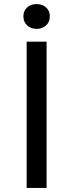

<svg xmlns="http://www.w3.org/2000/svg" viewBox="-20 -924 361 944"><path d="M111 -719H209V0H111ZM95 -844Q95 -871 113.5 -887.5Q132 -904 160 -904Q188 -904 206.5 -887.5Q225 -871 225 -844Q225 -816 206.5 -799Q188 -782 160 -782Q132 -782 113.5 -799Q95 -816 95 -844Z"/></svg>

Font: Nebula Sans Medium
Style: Regular
Weight: 500
Designer: Paul D. Hunt for Adobe (as Source Sans)
Foundry: Nebula Entertainment & Broadcasting LLC
Version: Version 1.010